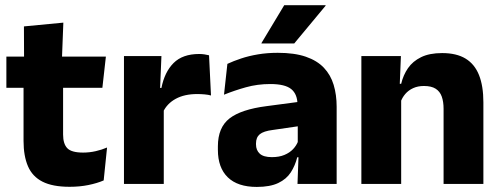

<svg xmlns="http://www.w3.org/2000/svg" viewBox="-20 -707 1924 738"><path d="M247.5 11Q182 11 143.2 -8.8Q104.5 -28.5 87.5 -68Q70.5 -107.5 70.5 -165.5V-440H222.5V-190Q222.5 -154 238.8 -137.2Q255 -120.5 299.5 -120.5Q324 -120.5 348 -126Q372 -131.5 391.5 -140L378.5 -13.5Q353 -2.5 319.8 4.2Q286.5 11 247.5 11ZM4.5 -369.5V-489.5H387L373.5 -369.5ZM72.5 -478.5 72 -605.5 223.5 -620 218 -478.5Z M606.5 -276 564.5 -369H600.5Q612.5 -430 647.2 -464.8Q682 -499.5 745.5 -499.5Q756.5 -499.5 765.8 -498Q775 -496.5 783.5 -494.5L791 -340Q780.5 -343 766.5 -344.2Q752.5 -345.5 738 -345.5Q689 -345.5 655.5 -327.2Q622 -309 606.5 -276ZM456.5 0V-491.5H600.5L594 -334.5L609.5 -332.5V0Z M1123.5 0 1128 -123 1124.5 -130.5V-284L1123.5 -304Q1123.5 -345 1099.5 -364.5Q1075.5 -384 1019 -384Q969.5 -384 925 -371.5Q880.5 -359 841 -343L854 -461.5Q877.5 -472.5 906.8 -482.2Q936 -492 971.5 -498Q1007 -504 1047.5 -504Q1112 -504 1155.5 -489Q1199 -474 1225 -446.5Q1251 -419 1262.5 -380.8Q1274 -342.5 1274 -296.5V0ZM967 11.5Q893.5 11.5 855.5 -25.5Q817.5 -62.5 817.5 -131V-144.5Q817.5 -217 862.2 -251.8Q907 -286.5 1004.5 -299L1136.5 -316.5L1145.5 -224.5L1028.5 -207.5Q993 -203 978.5 -191Q964 -179 964 -155.5V-152Q964 -129.5 978.5 -116.2Q993 -103 1025 -103Q1053 -103 1073.2 -111.5Q1093.5 -120 1106.5 -133.8Q1119.5 -147.5 1126 -164.5L1147.5 -102.5H1122.5Q1114.5 -70.5 1097.8 -44.5Q1081 -18.5 1049.5 -3.5Q1018 11.5 967 11.5ZM1072.5 -687H1231.5V-685L1111 -540H985V-541.5Z M1685 0V-289Q1685 -316 1678 -335.8Q1671 -355.5 1654.5 -366Q1638 -376.5 1609.5 -376.5Q1586 -376.5 1568 -368.2Q1550 -360 1537.8 -345.8Q1525.5 -331.5 1519.5 -313.5L1496 -385H1522Q1530 -418.5 1548.2 -445Q1566.5 -471.5 1598.5 -487.2Q1630.5 -503 1679.5 -503Q1734.5 -503 1769.5 -481.8Q1804.5 -460.5 1821.2 -418.5Q1838 -376.5 1838 -313.5V0ZM1369 0V-491.5H1521L1516 -368.5L1522 -354V0Z"/></svg>

Font: Anek Bangla
Style: Bold
Weight: 700
Designer: Sulekha Rajkumar (Bangla), Yesha Goshar (Latin)
Foundry: Ek Type
Version: Version 1.003